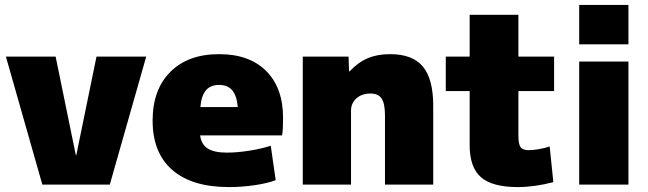

<svg xmlns="http://www.w3.org/2000/svg" viewBox="-20 -750 2632 780"><path d="M4 -520H206L288 -120H290L372 -520H574L426 0H152Z M600 -260Q600 -386 672 -458Q744 -530 870 -530Q993 -530 1061.5 -461.5Q1130 -393 1130 -270Q1130 -222 1126 -200H793Q798 -163 824 -146.5Q850 -130 902 -130Q944 -130 994 -138Q1044 -146 1080 -158L1100 -18Q1065 -5 1013.5 2.5Q962 10 910 10Q760 10 680 -59.5Q600 -129 600 -260ZM946 -315Q942 -361 923.5 -383Q905 -405 870 -405Q835 -405 816.5 -383Q798 -361 794 -315Z M1210 -520H1396L1398 -460H1400Q1435 -497 1474 -513.5Q1513 -530 1565 -530Q1656 -530 1698 -479.5Q1740 -429 1740 -320V0H1544V-280Q1544 -329 1530.5 -349.5Q1517 -370 1485 -370Q1450 -370 1428 -350.5Q1406 -331 1406 -300V0H1210Z M1888 -160V-380H1791V-520H1888V-690H2086V-520H2231V-380H2086V-200Q2086 -165 2094.5 -152.5Q2103 -140 2128 -140Q2145 -140 2169 -144Q2193 -148 2213 -155L2228 -10Q2151 10 2083 10Q1980 10 1934 -30Q1888 -70 1888 -160Z M2333 -730H2533V-570H2333ZM2333 -500H2533V0H2333Z"/></svg>

Font: Enso Black
Style: Regular
Weight: 900
Designer: Coji Morishita
Foundry: UNDERFOREST DESIGN
Version: Version 1.000